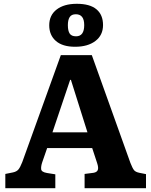

<svg xmlns="http://www.w3.org/2000/svg" viewBox="-20 -990 796 1010"><path d="M8 0V-75L48 -83Q67 -87 76.5 -98Q86 -109 97 -137L300 -700H463L666 -133Q677 -105 685 -95Q693 -85 713 -81L748 -74V0H425V-75L472 -81Q490 -84 494.5 -96Q499 -108 491 -132L465 -211H228L202 -136Q195 -115 196.5 -100Q198 -85 227 -80L271 -73V0ZM256 -294H440L353 -570H349ZM375 -744Q309 -744 274 -774.5Q239 -805 239 -857Q239 -910 278 -940Q317 -970 384 -970Q453 -970 487.5 -941Q522 -912 522 -858Q522 -805 482 -774.5Q442 -744 375 -744ZM380 -799Q423 -799 423 -858Q423 -915 379 -915Q356 -915 346.5 -900Q337 -885 337 -858Q337 -828 346.5 -813.5Q356 -799 380 -799Z"/></svg>

Font: Literata 12pt
Style: Bold
Weight: 700
Designer: Latin by Veronika Burian and Jose Scaglione. Greek by Irene Vlachou. Cyrillic by Vera Evstafieva.
Foundry: TypeTogether
Version: Version 3.002